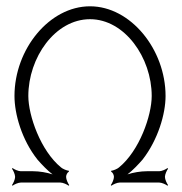

<svg xmlns="http://www.w3.org/2000/svg" viewBox="-20 -580 578 610"><path d="M18 8 20 10C25 6 38 0 46 0H172C180 0 193 6 198 10L200 8C196 3 190 -10 190 -18C190 -24 194 -33 199 -34L198 -38C194 -37 178 -44 174 -48C109 -101 70 -213 70 -275C70 -397 155 -519 266 -519C376 -519 462 -397 462 -275C462 -213 423 -101 358 -48C354 -44 338 -37 334 -38L333 -34C338 -33 342 -24 342 -18C342 -10 336 3 332 8L334 10C339 6 352 0 360 0H486C494 0 507 6 512 10L514 8C510 3 504 -10 504 -18C504 -26 510 -39 514 -44L512 -46C507 -42 494 -36 486 -36H447C427 -36 403 -32 385 -26C401 -38 420 -58 433 -73C482 -136 506 -218 506 -275C506 -423 395 -560 266 -560C137 -560 26 -424 26 -275C26 -218 49 -136 99 -73C112 -58 131 -38 147 -26C129 -32 105 -36 85 -36H46C38 -36 25 -42 20 -46L18 -44C22 -39 28 -26 28 -18C28 -10 22 3 18 8Z"/></svg>

Font: Armata Saber
Style: Rg
Weight: 400
Designer: Jasper
Foundry: Cannot Into Space Fonts
Version: Version 0.970